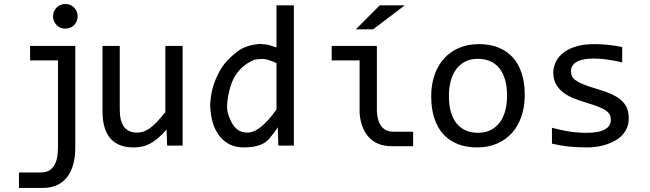

<svg xmlns="http://www.w3.org/2000/svg" viewBox="-20 -716 3195 944"><path d="M301.3 -696.3Q314 -696.3 325.2 -691.7Q336.4 -687 344.5 -678.7Q352.5 -670.4 357.2 -659.4Q361.8 -648.4 361.8 -635.7Q361.8 -623.5 357.2 -612.3Q352.5 -601.1 344.5 -592.8Q336.4 -584.5 325.2 -579.8Q314 -575.2 301.3 -575.2Q288.6 -575.2 277.3 -579.8Q266.1 -584.5 258.1 -592.8Q250 -601.1 245.4 -612.3Q240.7 -623.5 240.7 -635.7Q240.7 -648.4 245.4 -659.4Q250 -670.4 258.1 -678.7Q266.1 -687 277.3 -691.7Q288.6 -696.3 301.3 -696.3ZM350.1 9.8Q350.1 105 308.6 156.5Q267.1 208 190.9 208H73.2V131.8H181.6Q223.1 131.8 244.1 101.3Q265.1 70.8 265.1 9.8V-418.9H127.9V-490.2H350.1Z M877.9 0H801.8L798.8 -79.1Q776.9 -53.7 757.1 -36.9Q737.3 -20 717.8 -9.8Q698.2 0.5 678.5 4.6Q658.7 8.8 636.7 8.8Q561 8.8 522.5 -35.6Q483.9 -80.1 483.9 -169.9V-490.2H568.8V-176.8Q568.8 -64 653.8 -64Q669.4 -64 684.3 -68.6Q699.2 -73.2 715.6 -84.7Q731.9 -96.2 750.7 -115.7Q769.5 -135.3 793 -165V-490.2H877.9Z M1424.8 0H1348.6L1345.7 -90.3Q1335.9 -72.8 1309.1 -40.5Q1274.4 8.8 1178.7 8.8Q1135.7 8.8 1104 -8.8Q1072.3 -26.4 1051 -58.6Q1029.8 -90.8 1022 -128.2Q1014.2 -165.5 1013.2 -201.2Q1017.1 -270 1038.6 -321.8Q1060.1 -373.5 1085.2 -404.1Q1110.4 -434.6 1148.7 -463.9Q1187 -493.2 1255.4 -500Q1288.1 -499 1305.2 -493.7Q1318.8 -489.3 1339.4 -482.9V-689.9H1424.8ZM1339.4 -405.8Q1319.8 -415 1295.9 -422.4Q1272 -429.7 1233.4 -422.9Q1181.6 -403.3 1147.5 -359.6Q1113.3 -315.9 1100.1 -232.9Q1092.8 -187.5 1100.3 -160.6Q1107.9 -133.8 1120.4 -111.1Q1132.8 -88.4 1151.6 -76.2Q1170.4 -64 1195.8 -64Q1228 -64 1263.9 -92.8Q1299.8 -121.6 1339.4 -178.2Z M1853 -98.1Q1873.5 -68.4 1915 -68.4H2011.2V2.9H1906.7Q1830.6 2.9 1789.6 -45.9Q1752.4 -88.9 1748 -163.1V-418.9H1610.8V-490.2H1833V-169.9Q1835 -123 1853 -98.1ZM1970.2 -689.9 1814.5 -571.8H1729.5L1847.2 -689.9ZM1505.4 -490.2Z M2560.1 -249Q2560.1 -191.9 2543.9 -144.3Q2527.8 -96.7 2497.6 -62.7Q2467.3 -28.8 2423.8 -10Q2380.4 8.8 2325.2 8.8Q2272.5 8.8 2230.7 -7.6Q2189 -23.9 2159.9 -55.7Q2130.9 -87.4 2115.5 -134.3Q2100.1 -181.2 2100.1 -242.2Q2100.1 -299.3 2116.2 -346.4Q2132.3 -393.6 2162.6 -427.5Q2192.9 -461.4 2236.3 -480.2Q2279.8 -499 2335 -499Q2387.7 -499 2429.4 -482.7Q2471.2 -466.3 2500.2 -434.8Q2529.3 -403.3 2544.7 -356.4Q2560.1 -309.6 2560.1 -249ZM2473.1 -245.1Q2473.1 -290.5 2463.1 -324.5Q2453.1 -358.4 2434.6 -381.1Q2416 -403.8 2389.4 -415.3Q2362.8 -426.8 2330.1 -426.8Q2292 -426.8 2264.9 -411.9Q2237.8 -397 2220.5 -372.1Q2203.1 -347.2 2195.1 -314.2Q2187 -281.2 2187 -245.1Q2187 -199.7 2197 -165.5Q2207 -131.3 2225.6 -108.6Q2244.1 -85.9 2270.5 -74.5Q2296.9 -63 2330.1 -63Q2368.2 -63 2395.3 -77.9Q2422.4 -92.8 2439.7 -117.7Q2457 -142.6 2465.1 -175.5Q2473.1 -208.5 2473.1 -245.1Z M3071.3 -133.8Q3071.3 -107.9 3062.5 -87.4Q3053.7 -66.9 3038.6 -51Q3023.4 -35.2 3003.4 -23.9Q2983.4 -12.7 2960.7 -5.4Q2938 2 2914.1 5.4Q2890.1 8.8 2867.2 8.8Q2817.4 8.8 2775.6 4.4Q2733.9 0 2693.8 -9.8V-87.9Q2736.8 -75.7 2779.3 -69.3Q2821.8 -63 2863.8 -63Q2924.8 -63 2954.1 -79.6Q2983.4 -96.2 2983.4 -127Q2983.4 -140.1 2978.8 -150.6Q2974.1 -161.1 2961.9 -170.7Q2949.7 -180.2 2924.1 -190.4Q2898.4 -200.7 2854 -213.9Q2820.8 -223.6 2792.7 -236.1Q2764.6 -248.5 2744.1 -265.6Q2723.6 -282.7 2711.9 -305.7Q2700.2 -328.6 2700.2 -359.9Q2700.2 -380.4 2709.7 -404.8Q2719.2 -429.2 2742.2 -450.2Q2765.1 -471.2 2804.2 -485.1Q2843.3 -499 2901.9 -499Q2930.7 -499 2965.8 -495.8Q3001 -492.7 3039.1 -484.9V-409.2Q2999 -418.9 2963.1 -423.6Q2927.2 -428.2 2900.9 -428.2Q2869.1 -428.2 2847.4 -423.3Q2825.7 -418.5 2812.3 -409.9Q2798.8 -401.4 2793 -389.9Q2787.1 -378.4 2787.1 -365.2Q2787.1 -352.1 2792.2 -341.3Q2797.4 -330.6 2811.3 -320.6Q2825.2 -310.5 2850.1 -300.5Q2875 -290.5 2915 -278.8Q2958.5 -266.1 2988.3 -252.2Q3018.1 -238.3 3036.6 -221.2Q3055.2 -204.1 3063.2 -182.6Q3071.3 -161.1 3071.3 -133.8Z"/></svg>

Font: Code New Roman
Style: Regular
Weight: 400
Monospace: yes
Designer: Sam Radian
Foundry: Code New Roman
Version: Version 2.00 November 29, 2014